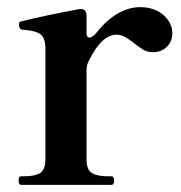

<svg xmlns="http://www.w3.org/2000/svg" viewBox="-20 -517 506 537"><path d="M462 -424Q462 -401 446.5 -386Q431 -371 408 -371Q393 -371 381.5 -377.5Q370 -384 354 -397Q340 -408 329 -414Q318 -420 306 -420Q264 -420 228 -346Q222 -335 222 -320V-72Q222 -42 237 -33Q252 -24 280 -24H292Q299 -24 299 -12Q299 0 292 0H39Q32 0 32 -12Q32 -24 39 -24H49Q77 -24 92 -33Q107 -42 107 -72V-381Q107 -412 92 -422Q77 -432 42 -434Q33 -435 33 -450Q33 -456 39 -457Q61 -463 108 -473Q155 -483 199 -491L205 -492Q222 -492 222 -473V-426Q222 -412 230 -412Q239 -412 252 -428Q278 -461 309 -479Q340 -497 372 -497Q412 -497 437 -475Q462 -453 462 -424Z"/></svg>

Font: Shippori Mincho B1
Style: Bold
Weight: 700
Designer: FONTDASU
Foundry: FONTDASU / Google Inc. / but / Adobe
Version: Version 3.110; ttfautohint (v1.8.3)